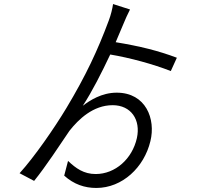

<svg xmlns="http://www.w3.org/2000/svg" viewBox="-20 -862 1040 951"><path d="M558 -403C483 -403 424 -364 390 -338C436 -408 483 -501 526 -592C622 -576 740 -544 826 -510L856 -576C763 -611 674 -633 553 -653L589 -738C598 -761 614 -796 624 -815L540 -842C537 -820 529 -787 519 -761C464 -613 405 -487 309 -327C249 -227 149 -83 77 -4L149 34C206 -36 280 -149 324 -214C369 -271 441 -341 538 -341C629 -341 678 -269 658 -178C635 -75 551 0 454 0C395 0 356 -28 317 -65L298 8C346 51 399 69 457 69C586 69 694 -33 725 -163C752 -272 703 -403 558 -403Z"/></svg>

Font: Noto Sans CJK SC DemiLight
Style: Regular
Weight: 350
Designer: Ryoko NISHIZUKA 西塚涼子 (kana, bopomofo & ideographs); Paul D. Hunt (Latin, Greek & Cyrillic); Sandoll Communications 산돌커뮤니
Foundry: Adobe
Version: Version 2.004;hotconv 1.0.118;makeotfexe 2.5.65603